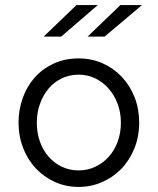

<svg xmlns="http://www.w3.org/2000/svg" viewBox="-20 -726 621 756"><path d="M53 0ZM53 -244Q53 -294 69.5 -340Q86 -386 116.5 -420.5Q147 -455 191 -475.5Q235 -496 290 -496Q341 -496 384.5 -476.5Q428 -457 460 -423Q492 -389 510 -343Q528 -297 528 -244Q528 -187 508.5 -140Q489 -93 456.5 -60Q424 -27 381 -8.5Q338 10 290 10Q239 10 196 -9.5Q153 -29 121 -63Q89 -97 71 -143.5Q53 -190 53 -244ZM290 -55Q325 -55 355.5 -69.5Q386 -84 408.5 -109Q431 -134 443.5 -168.5Q456 -203 456 -243Q456 -283 443 -317.5Q430 -352 407.5 -377.5Q385 -403 355 -417.5Q325 -432 290 -432Q254 -432 223.5 -417.5Q193 -403 171.5 -377.5Q150 -352 137.5 -317.5Q125 -283 125 -243Q125 -203 137 -169Q149 -135 171 -109.5Q193 -84 223.5 -69.5Q254 -55 290 -55ZM281 -706H365L221 -582H152ZM454 -706H539L392 -582H325Z"/></svg>

Font: Rosa Sans Light
Style: Regular
Weight: 300
Designer: Pentagram / MCKL
Foundry: Pentagram / MCKL
Version: Version 1.005;September 16, 2019;FontCreator 11.5.0.2425 64-